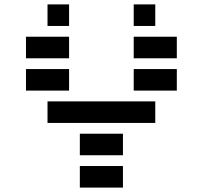

<svg xmlns="http://www.w3.org/2000/svg" viewBox="-20 -850 919 870"><path d="M97.7 -585.9V-683.6H293V-585.9ZM585.9 -585.9V-683.6H781.2V-585.9ZM97.7 -439.5V-537.1H293V-439.5ZM585.9 -439.5V-537.1H781.2V-439.5ZM195.3 -293V-390.6H683.6V-293ZM341.8 -146.5V-244.1H537.1V-146.5ZM341.8 0V-97.7H537.1V0ZM293 -732.4H195.3V-830.1H293ZM683.6 -732.4H585.9V-830.1H683.6Z"/></svg>

Font: Trigram
Style: Regular
Weight: 400
Designer: GGBotNet
Foundry: GGBotNet
Version: 1.05